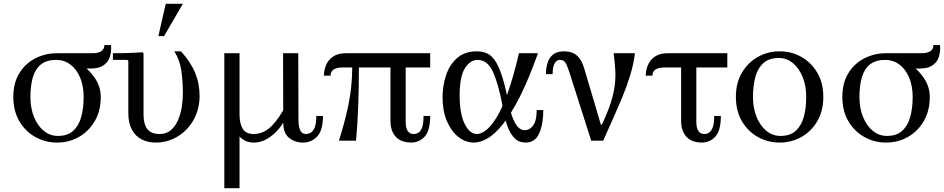

<svg xmlns="http://www.w3.org/2000/svg" viewBox="-20 -740 4966 1010"><path d="M280 -460H465Q529 -460 529 -503H564Q567 -470 557.5 -440Q548 -410 519 -393Q490 -376 432 -380L405 -382ZM140 -230Q140 -171 159 -124.5Q178 -78 210.5 -51.5Q243 -25 285 -25L280 10Q219 10 166.5 -19Q114 -48 82 -102Q50 -156 50 -230Q50 -304 82 -355.5Q114 -407 166.5 -433.5Q219 -460 280 -460L275 -425Q226 -425 196 -401.5Q166 -378 153 -334Q140 -290 140 -230ZM420 -230Q420 -289 401 -333Q382 -377 349.5 -401Q317 -425 275 -425L280 -460Q342 -445 394 -411.5Q446 -378 478 -331Q510 -284 510 -230Q510 -156 478 -102Q446 -48 394 -19Q342 10 280 10L285 -25Q335 -25 364.5 -51.5Q394 -78 407 -124Q420 -170 420 -230Z M799 10Q757 10 724.5 -7Q692 -24 673.5 -58.5Q655 -93 655 -145V-420L650 -425H574V-460Q600 -460 626 -460.5Q652 -461 678 -462Q704 -463 730 -465L735 -460V-139Q735 -113 740 -93.5Q745 -74 755 -61Q765 -48 781 -41.5Q797 -35 819 -35Q855 -35 878.5 -55Q902 -75 916 -107Q930 -139 936 -176.5Q942 -214 942 -250Q942 -311 934 -367.5Q926 -424 897 -470H932Q983 -414 1006.5 -357Q1030 -300 1030 -234Q1030 -184 1012.5 -139.5Q995 -95 963.5 -61.5Q932 -28 890 -9Q848 10 799 10ZM813 -550 852 -720H942L843 -550Z M1470 -95Q1442 -48 1400 -19Q1358 10 1315 10Q1286 10 1264.5 -2.5Q1243 -15 1228.5 -36Q1214 -57 1207 -84Q1200 -111 1200 -140H1160V-460H1240V-140Q1240 -91 1256.5 -63Q1273 -35 1315 -35Q1357 -35 1393.5 -63.5Q1430 -92 1470 -160ZM1240 -200V250H1160V-200ZM1574 10Q1532 10 1501 -14.5Q1470 -39 1470 -95L1469 -460H1549L1550 -109Q1550 -75 1559 -55Q1568 -35 1590 -35Q1601 -35 1613.5 -41.5Q1626 -48 1635 -68.5Q1644 -89 1644 -130H1679Q1679 -54 1648.5 -22Q1618 10 1574 10Z M2243 -385H1783Q1719 -385 1719 -342H1684Q1684 -370 1695 -397Q1706 -424 1731.5 -442Q1757 -460 1799 -460H2243ZM2114 -394V-99Q2114 -66 2125 -50.5Q2136 -35 2157 -35Q2169 -35 2181 -42Q2193 -49 2200.5 -69.5Q2208 -90 2208 -130H2243Q2243 -54 2214.5 -22Q2186 10 2142 10Q2121 10 2101.5 4Q2082 -2 2067 -15.5Q2052 -29 2043 -51Q2034 -73 2034 -105V-394ZM1833 -391H1868Q1868 -279 1864.5 -184.5Q1861 -90 1853 0H1763Q1777 -45 1789.5 -90.5Q1802 -136 1812 -184Q1822 -232 1827.5 -283.5Q1833 -335 1833 -391Z M2474 10Q2429 10 2391.5 -19.5Q2354 -49 2331 -102.5Q2308 -156 2308 -228Q2308 -289 2326.5 -344.5Q2345 -400 2385 -435Q2425 -470 2489 -470Q2522 -470 2546.5 -457Q2571 -444 2590 -412Q2609 -380 2625.5 -324.5Q2642 -269 2658 -185H2623Q2603 -295 2574 -360Q2545 -425 2492 -425Q2454 -425 2426 -381.5Q2398 -338 2398 -238Q2398 -141 2424.5 -88Q2451 -35 2489 -35Q2510 -35 2535.5 -54Q2561 -73 2590.5 -119.5Q2620 -166 2650 -249Q2680 -332 2710 -460H2810Q2761 -323 2715 -232Q2669 -141 2626.5 -88Q2584 -35 2545.5 -12.5Q2507 10 2474 10ZM2745 10Q2711 10 2689.5 -10.5Q2668 -31 2655 -62Q2642 -93 2635 -126.5Q2628 -160 2623 -185H2658Q2670 -128 2690.5 -91.5Q2711 -55 2741 -55Q2754 -55 2768.5 -64Q2783 -73 2793 -95.5Q2803 -118 2803 -161H2838Q2838 -87 2816.5 -38.5Q2795 10 2745 10Z M3320 -460Q3313 -403 3295.5 -345.5Q3278 -288 3254 -230Q3230 -172 3204 -114.5Q3178 -57 3153 0H3090L3141 -84H3146Q3177 -150 3193 -200Q3209 -250 3214 -292Q3219 -334 3216.5 -374Q3214 -414 3208 -460ZM2947 -470Q2975 -470 2995.5 -460.5Q3016 -451 3030.5 -430Q3045 -409 3055 -374L3141 -84L3090 0L2978 -351Q2967 -386 2957.5 -405.5Q2948 -425 2925 -425Q2909 -425 2898 -407Q2887 -389 2887 -350H2852Q2852 -386 2861.5 -413Q2871 -440 2892 -455Q2913 -470 2947 -470Z M3806 -385H3476Q3412 -385 3412 -342H3377Q3377 -370 3388 -397Q3399 -424 3424.5 -442Q3450 -460 3492 -460H3806ZM3643 -394V-99Q3643 -66 3654 -50.5Q3665 -35 3686 -35Q3698 -35 3709.5 -42Q3721 -49 3729 -69.5Q3737 -90 3737 -130H3772Q3772 -54 3743.5 -22Q3715 10 3671 10Q3650 10 3630.5 4Q3611 -2 3596 -15.5Q3581 -29 3572 -51Q3563 -73 3563 -105V-394Z M4081 -470Q4143 -470 4195 -441Q4247 -412 4279 -358Q4311 -304 4311 -230Q4311 -156 4279 -102Q4247 -48 4195 -19Q4143 10 4081 10Q4020 10 3967.5 -19Q3915 -48 3883 -102Q3851 -156 3851 -230Q3851 -304 3883 -358Q3915 -412 3967.5 -441Q4020 -470 4081 -470ZM4086 -25Q4136 -25 4165.5 -51.5Q4195 -78 4208 -124Q4221 -170 4221 -230Q4221 -289 4202 -335.5Q4183 -382 4150.5 -408.5Q4118 -435 4076 -435Q4027 -435 3997 -409Q3967 -383 3954 -336.5Q3941 -290 3941 -230Q3941 -171 3960 -124.5Q3979 -78 4011.5 -51.5Q4044 -25 4086 -25Z M4641 -460H4826Q4890 -460 4890 -503H4925Q4928 -470 4918.5 -440Q4909 -410 4880 -393Q4851 -376 4793 -380L4766 -382ZM4501 -230Q4501 -171 4520 -124.5Q4539 -78 4571.5 -51.5Q4604 -25 4646 -25L4641 10Q4580 10 4527.5 -19Q4475 -48 4443 -102Q4411 -156 4411 -230Q4411 -304 4443 -355.5Q4475 -407 4527.5 -433.5Q4580 -460 4641 -460L4636 -425Q4587 -425 4557 -401.5Q4527 -378 4514 -334Q4501 -290 4501 -230ZM4781 -230Q4781 -289 4762 -333Q4743 -377 4710.5 -401Q4678 -425 4636 -425L4641 -460Q4703 -445 4755 -411.5Q4807 -378 4839 -331Q4871 -284 4871 -230Q4871 -156 4839 -102Q4807 -48 4755 -19Q4703 10 4641 10L4646 -25Q4696 -25 4725.5 -51.5Q4755 -78 4768 -124Q4781 -170 4781 -230Z"/></svg>

Font: Brygada 1918
Style: Regular
Weight: 400
Designer: Mateusz Machalski | Borys Kosmynka | Przemek Hoffer
Foundry: NIEPODLEGLA 2018
Version: Version 3.006